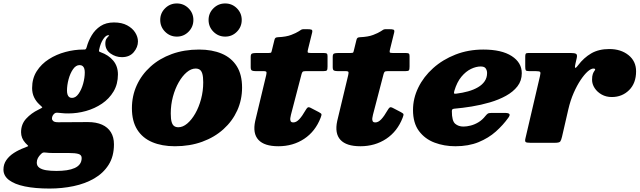

<svg xmlns="http://www.w3.org/2000/svg" viewBox="-95 -827 3704 1112"><path d="M-75 155Q-75 191 -43.2 215.5Q-11.5 240 48.2 252.5Q108 265 192 265Q264.5 265 331.2 251Q398 237 450.8 206.5Q503.5 176 534.2 127.2Q565 78.5 565 9Q565 -32.5 547.2 -61.2Q529.5 -90 495.8 -105Q462 -120 414 -120Q403.5 -120 379.5 -119.8Q355.5 -119.5 327.5 -119.5Q299.5 -119.5 276 -119.2Q252.5 -119 243 -119Q221.5 -119 213.8 -125.5Q206 -132 206 -140Q206 -146.5 208 -152.2Q210 -158 214 -163Q222.5 -173.5 231.5 -174Q240.5 -174.5 256.5 -172.5Q267.5 -171 278.5 -170.5Q289.5 -170 301 -170Q352.5 -170 403.2 -184.2Q454 -198.5 495.8 -226.8Q537.5 -255 562.8 -297.5Q588 -340 588 -396Q588 -443.5 560.8 -476Q533.5 -508.5 488 -524.5Q480 -527.5 478.8 -529.5Q477.5 -531.5 479.5 -540.5Q487 -576.5 502.5 -599.8Q518 -623 532 -623Q540.5 -623 535.5 -619Q530.5 -615 522.8 -604.5Q515 -594 515 -575Q515 -538.5 545 -517.2Q575 -496 611 -496Q655.5 -496 679.8 -525Q704 -554 704 -587Q704 -613 688.2 -638.2Q672.5 -663.5 641.5 -680.2Q610.5 -697 565 -697Q519 -697 487.2 -676Q455.5 -655 436 -622.2Q416.5 -589.5 407 -554Q404.5 -545 401.2 -542.2Q398 -539.5 390 -540Q389 -540 387 -540Q336 -540 283.8 -526Q231.5 -512 188 -484.2Q144.5 -456.5 117.8 -414.8Q91 -373 91 -317Q91 -287.5 102.2 -263.8Q113.5 -240 133 -222Q150.5 -206.5 150.2 -204.8Q150 -203 127 -191.5Q86.5 -172 56.8 -140Q27 -108 27 -61Q27 -26.5 52 1Q60.5 10.5 65.2 14.2Q70 18 66.8 20.2Q63.5 22.5 48.5 28Q14 40.5 -14 58.5Q-42 76.5 -58.5 100.5Q-75 124.5 -75 155ZM142.5 65Q150 57.5 155.5 56.5Q161 55.5 174 57Q182 58 190 58.5Q198 59 206 59Q217 59 235.2 59Q253.5 59 271.5 59Q289.5 59 300 59Q342 59 360 64.8Q378 70.5 378 88Q378 108.5 367.5 123Q357 137.5 337.5 146.2Q318 155 291.2 159Q264.5 163 232 163Q197.5 163 172 158.8Q146.5 154.5 132.2 144Q118 133.5 118 115Q118 100.5 124.5 88.2Q131 76 142.5 65ZM293 -302Q293 -333.5 302.2 -368Q311.5 -402.5 328 -426.2Q344.5 -450 366 -450Q376.5 -450 383.2 -444.8Q390 -439.5 393 -430Q396 -420.5 396 -408Q396 -376.5 386.5 -342.2Q377 -308 360.2 -284Q343.5 -260 322 -260Q311.5 -260 305.2 -265.2Q299 -270.5 296 -280Q293 -289.5 293 -302Z M1209.5 -615Q1249 -615 1277 -643.2Q1305 -671.5 1305 -711.5Q1305 -751 1277 -779Q1249 -807 1209 -807Q1169.5 -807 1141.2 -779Q1113 -751 1113 -711.5Q1113 -671.5 1141.2 -643.2Q1169.5 -615 1209.5 -615ZM929.5 -615Q969 -615 997 -643.2Q1025 -671.5 1025 -711.5Q1025 -751 997 -779Q969 -807 929 -807Q889.5 -807 861.2 -779Q833 -751 833 -711.5Q833 -671.5 861.2 -643.2Q889.5 -615 929.5 -615ZM669 -200Q669 -125 699.8 -76.2Q730.5 -27.5 786.5 -3.8Q842.5 20 918 20Q1004.5 20 1076 -6Q1147.5 -32 1199.2 -78.8Q1251 -125.5 1279 -187.2Q1307 -249 1307 -320Q1307 -395 1276.2 -443.8Q1245.5 -492.5 1189.5 -516.2Q1133.5 -540 1058 -540Q971.5 -540 900 -514Q828.5 -488 776.8 -441.2Q725 -394.5 697 -333Q669 -271.5 669 -200ZM894 -170Q894 -220.5 906.5 -267Q919 -313.5 940 -350.2Q961 -387 986.5 -408.5Q1012 -430 1038 -430Q1052.5 -430 1062.2 -423.2Q1072 -416.5 1077 -399.2Q1082 -382 1082 -350Q1082 -300 1069.5 -253.2Q1057 -206.5 1036 -169.8Q1015 -133 989.5 -111.5Q964 -90 938 -90Q923.5 -90 913.8 -96.8Q904 -103.5 899 -120.8Q894 -138 894 -170Z M1388 -520Q1373 -520 1365 -517Q1357 -514 1357 -497.5V-437.5Q1357 -421.5 1364.8 -418.2Q1372.5 -415 1387 -415H1432Q1448 -415 1448.5 -408.5Q1449 -402 1446.5 -391L1383 -126Q1367.5 -54 1401.8 -17Q1436 20 1517 20Q1602 20 1666.8 -23Q1731.5 -66 1762 -145Q1768 -160.5 1767 -165.2Q1766 -170 1752 -177.5L1704 -202.5Q1692 -208.5 1686.5 -204Q1681 -199.5 1675 -189Q1655 -154 1638 -136Q1621 -118 1604 -118Q1592 -118 1588.5 -125Q1585 -132 1586.2 -142.2Q1587.5 -152.5 1590 -162L1651 -396Q1653.5 -406.5 1657.5 -410.8Q1661.5 -415 1675 -415H1778Q1795 -415 1798.5 -420Q1802 -425 1802 -442V-503Q1802 -515 1796.5 -517.5Q1791 -520 1780 -520H1706Q1689 -520 1687.2 -524.2Q1685.5 -528.5 1689 -542L1713 -639Q1716 -652.5 1709 -655.2Q1702 -658 1683.5 -658Q1667.5 -658 1661 -657.8Q1654.5 -657.5 1649.8 -655Q1645 -652.5 1635 -645.5Q1620.5 -636 1591.5 -624.8Q1562.5 -613.5 1515 -611.5Q1505 -611 1500.8 -607.8Q1496.5 -604.5 1494.5 -596L1480.5 -539Q1478 -527.5 1476 -523.8Q1474 -520 1459 -520Z M1863 -520Q1848 -520 1840 -517Q1832 -514 1832 -497.5V-437.5Q1832 -421.5 1839.8 -418.2Q1847.5 -415 1862 -415H1907Q1923 -415 1923.5 -408.5Q1924 -402 1921.5 -391L1858 -126Q1842.5 -54 1876.8 -17Q1911 20 1992 20Q2077 20 2141.8 -23Q2206.5 -66 2237 -145Q2243 -160.5 2242 -165.2Q2241 -170 2227 -177.5L2179 -202.5Q2167 -208.5 2161.5 -204Q2156 -199.5 2150 -189Q2130 -154 2113 -136Q2096 -118 2079 -118Q2067 -118 2063.5 -125Q2060 -132 2061.2 -142.2Q2062.5 -152.5 2065 -162L2126 -396Q2128.5 -406.5 2132.5 -410.8Q2136.5 -415 2150 -415H2253Q2270 -415 2273.5 -420Q2277 -425 2277 -442V-503Q2277 -515 2271.5 -517.5Q2266 -520 2255 -520H2181Q2164 -520 2162.2 -524.2Q2160.5 -528.5 2164 -542L2188 -639Q2191 -652.5 2184 -655.2Q2177 -658 2158.5 -658Q2142.5 -658 2136 -657.8Q2129.5 -657.5 2124.8 -655Q2120 -652.5 2110 -645.5Q2095.5 -636 2066.5 -624.8Q2037.5 -613.5 1990 -611.5Q1980 -611 1975.8 -607.8Q1971.5 -604.5 1969.5 -596L1955.5 -539Q1953 -527.5 1951 -523.8Q1949 -520 1934 -520Z M2297 -190Q2297 -114.5 2331.5 -68.2Q2366 -22 2421.8 -1Q2477.5 20 2542 20Q2619 20 2676.8 -3.8Q2734.5 -27.5 2776.8 -65.2Q2819 -103 2849 -145Q2860 -160 2855.2 -166.5Q2850.5 -173 2828.5 -173H2751.5Q2735 -173 2729 -168.2Q2723 -163.5 2716.5 -155.5Q2698 -132 2675.8 -118.8Q2653.5 -105.5 2630.8 -99.8Q2608 -94 2589 -94Q2560 -94 2541 -110.5Q2522 -127 2522 -182.5Q2522 -190 2524.5 -193.2Q2527 -196.5 2536 -197.5Q2583.5 -201.5 2637.2 -210.2Q2691 -219 2742.2 -234Q2793.5 -249 2835.2 -272Q2877 -295 2902 -327.2Q2927 -359.5 2927 -403Q2927 -464.5 2868.8 -502.2Q2810.5 -540 2704 -540Q2617.5 -540 2543.2 -511Q2469 -482 2413.8 -432.5Q2358.5 -383 2327.8 -320.2Q2297 -257.5 2297 -190ZM2547.5 -284.5Q2537 -283 2535 -286.2Q2533 -289.5 2536.5 -301Q2551.5 -351.5 2577.2 -382.5Q2603 -413.5 2632.8 -427.8Q2662.5 -442 2689 -442Q2711 -442 2718.5 -430.2Q2726 -418.5 2726 -404Q2726 -377 2712 -356.5Q2698 -336 2673.2 -321.5Q2648.5 -307 2616.2 -298Q2584 -289 2547.5 -284.5Z M2964 -520Q2952.5 -520 2949.8 -515.5Q2947 -511 2947 -499.5V-441Q2947 -424.5 2950.2 -419.8Q2953.5 -415 2970 -415H3008Q3030 -415 3033.5 -410Q3037 -405 3032.5 -387L2948 -25Q2944 -8.5 2949.8 -4.2Q2955.5 0 2977 0H3119Q3144.5 0 3150 -7.8Q3155.5 -15.5 3160 -35L3196.5 -193.5Q3208.5 -245.5 3227.5 -288.8Q3246.5 -332 3267.8 -363.8Q3289 -395.5 3308.5 -412.8Q3328 -430 3342 -430Q3352 -430 3352 -425Q3352 -421.5 3347.5 -416Q3343 -410.5 3338.5 -398.8Q3334 -387 3334 -365Q3334 -339.5 3349.2 -316.5Q3364.5 -293.5 3390.2 -279.2Q3416 -265 3448 -265Q3508 -265 3548.5 -305Q3589 -345 3589 -414Q3589 -472.5 3545 -507.8Q3501 -543 3434 -543Q3372.5 -543 3329.2 -517.8Q3286 -492.5 3253.5 -449.5Q3238 -429 3235.8 -435.2Q3233.5 -441.5 3238 -459L3245.5 -492Q3249.5 -511 3240.8 -515.5Q3232 -520 3212 -520Z"/></svg>

Font: Besley Black
Style: Italic
Weight: 900
Italic angle: -13°
Designer: Owen Earl
Foundry: indestructible type*
Version: Version 2.001